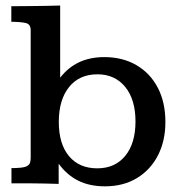

<svg xmlns="http://www.w3.org/2000/svg" viewBox="-20 -656 654 687"><path d="M355.5 10.7Q300.3 10.7 259.5 -9.8Q218.8 -30.3 189.9 -70.3V2Q168 1 141.1 0.7Q114.3 0.5 88.4 0Q77.1 0 63 0Q48.8 0 37.1 0Q25.4 0 21 0V-54.7Q25.9 -54.7 32.7 -54.7Q39.6 -54.7 43 -55.2Q66.4 -56.2 76.2 -61.5Q85.9 -66.9 87.9 -75.2Q89.8 -83.5 89.8 -91.8V-547.9Q89.8 -569.3 72.8 -573.5Q55.7 -577.6 20.5 -578.1V-633.8Q38.1 -633.8 55.9 -634Q73.7 -634.3 90.8 -634.3Q118.7 -634.8 144.8 -635Q170.9 -635.3 195.3 -636.2V-377.9Q252 -451.7 353 -451.7Q418.5 -451.7 467.8 -423.1Q517.1 -394.5 544.4 -342.5Q571.8 -290.5 571.8 -219.2Q571.8 -151.9 545.2 -100.1Q518.6 -48.3 470 -18.8Q421.4 10.7 355.5 10.7ZM328.1 -53.7Q391.6 -53.7 428.2 -98.4Q464.8 -143.1 464.8 -221.7Q464.8 -299.8 428 -345Q391.1 -390.1 328.6 -390.1Q263.7 -390.1 227.1 -344.5Q190.4 -298.8 190.4 -219.7Q190.4 -141.1 226.8 -97.4Q263.2 -53.7 328.1 -53.7Z"/></svg>

Font: Kameron Medium
Style: Regular
Weight: 500
Designer: Vernon Adams
Foundry: Vernon Adams
Version: Version 1.100